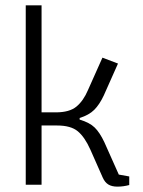

<svg xmlns="http://www.w3.org/2000/svg" viewBox="-20 -689 532 716"><path d="M363 -27 317 -131Q296 -178 270 -199.5Q244 -221 193 -221H135V0H76V-669H135V-270H188Q239 -270 265 -291.5Q291 -313 308 -353L362 -474L420 -452L367 -333Q351 -299 331.5 -279.5Q312 -260 277 -249V-243Q314 -232 333 -213.5Q352 -195 369 -159L423 -38L462 -31V1Q440 7 418 7Q397 7 384 -1Q371 -9 363 -27Z"/></svg>

Font: Athiti
Style: Regular
Weight: 400
Designer: CadsonDemak Team
Foundry: CadsonDemak
Version: Version 1.032